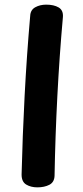

<svg xmlns="http://www.w3.org/2000/svg" viewBox="-20 -790 359 827"><path d="M110 -721Q111 -747 131.5 -758.5Q152 -770 179 -770Q212 -770 232.5 -758Q253 -746 251 -717Q236 -549 227 -375.5Q218 -202 215 -33Q214 -5 192.5 6Q171 17 141 17Q113 17 93 5Q73 -7 73 -38Q77 -203 86 -376.5Q95 -550 110 -721Z"/></svg>

Font: Playpen Sans SemiBold
Style: Regular
Weight: 600
Designer: Laura Meseguer, Veronika Burian, José Scaglione
Foundry: TypeTogether
Version: Version 1.001